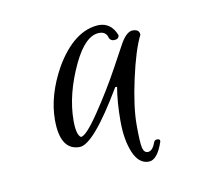

<svg xmlns="http://www.w3.org/2000/svg" viewBox="-47 -670 460 413"><g transform="rotate(-10 183.0 -463.0)"><path d="M106.4 -365.6Q64 -365.6 64 -432Q64 -485.6 96 -543.2Q137.6 -614.4 192 -616.8Q205.6 -616.8 215.2 -609.6Q224.8 -602.4 230.4 -588Q229.6 -579.2 219.2 -579.2Q212 -579.2 208.8 -585.6Q205.6 -600 190.4 -600Q160 -600 133.6 -544.8Q103.2 -480.8 103.2 -423.2Q103.2 -392.8 112.8 -386.4Q124 -386.4 154 -430.8Q184 -475.2 208 -519.2L232 -563.2Q247.2 -592.8 262 -592.8Q276.8 -592.8 276.8 -580.8Q261.6 -550.4 248.4 -490.4Q235.2 -430.4 235.2 -391.2Q235.2 -352 238 -340.8Q240.8 -329.6 248.8 -329.6Q259.2 -329.6 265.6 -347.2Q267.2 -352.8 273.2 -352.8Q279.2 -352.8 279.2 -348.8V-347.2Q266.4 -308.8 247.2 -308.8Q225.6 -308.8 214 -336.4Q202.4 -364 202.4 -405.2Q202.4 -446.4 208 -479.2H204Q136.8 -365.6 106.4 -365.6Z"/></g></svg>

Font: Euphoria Script
Style: Regular
Weight: 400
Designer: Sabrina Mariela Lopez
Foundry: Sabrina Mariela Lopez
Version: Version 1.002